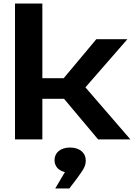

<svg xmlns="http://www.w3.org/2000/svg" viewBox="-20 -790 759 1088"><path d="M220 0V-230H343L536 0H719L464 -295L702 -568H526L341 -347H220V-770H65V0ZM373 278 417 220C454 169 466 151 466 119C466 76 431 46 377 46C323 46 289 75 289 117C289 152 311 177 348 185L293 278Z"/></svg>

Font: Bounded Med
Style: Regular
Weight: 500
Designer: Vlad Churkin
Version: Version 3.0